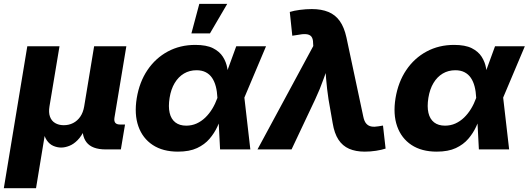

<svg xmlns="http://www.w3.org/2000/svg" viewBox="-43 -786 2781 1010"><path d="M-22.9 204.1 100.6 -542.5H270L217.3 -226.6Q211.9 -194.3 220 -172.1Q228 -149.9 247.1 -138.7Q266.1 -127.4 292.5 -127.4Q319.8 -127.4 342 -138.9Q364.3 -150.4 379.4 -172.4Q394.5 -194.3 399.9 -226.6L452.1 -542.5H621.6L559.1 -167Q556.2 -148.9 563.5 -139.9Q570.8 -130.9 589.8 -130.9H614.7L592.8 0H513.2Q440.9 0 411.9 -37.8Q382.8 -75.7 394.5 -146.5L402.8 -195.8H428.2Q419.4 -141.6 402.6 -105.5Q385.7 -69.3 364.7 -48.3Q343.8 -27.3 321.3 -18.6Q298.8 -9.8 278.8 -9.8Q257.8 -9.8 237.5 -18.6Q217.3 -27.3 202.9 -48.3Q188.5 -69.3 183.3 -105.5Q178.2 -141.6 187 -195.8H212.4L146.5 204.1Z M893.1 11.7Q813.5 11.7 760.3 -23.4Q707 -58.6 684.8 -121.8Q662.6 -185.1 676.3 -269.5Q690.4 -355 732.9 -417.7Q775.4 -480.5 839.8 -515.1Q904.3 -549.8 984.4 -549.8Q1043 -549.8 1077.4 -532.5Q1111.8 -515.1 1129.4 -487.5Q1147 -460 1152.6 -427.7Q1158.2 -395.5 1159.2 -366.2H1210L1242.2 -275.4L1273.9 0H1114.7L1100.6 -272.5Q1099.1 -304.7 1092.3 -331.1Q1085.4 -357.4 1072.5 -376.5Q1059.6 -395.5 1039.3 -406Q1019 -416.5 990.7 -416.5Q954.1 -416.5 924.8 -399.2Q895.5 -381.8 876 -349.4Q856.4 -316.9 849.1 -271Q841.8 -225.1 849.4 -192.4Q856.9 -159.7 879.2 -142.3Q901.4 -125 936.5 -125Q965.8 -125 991 -136.2Q1016.1 -147.5 1036.9 -167.5Q1057.6 -187.5 1073.5 -213.6Q1089.4 -239.7 1100.1 -269.5L1199.7 -542.5H1356.4L1241.2 -269.5L1179.2 -183.1H1127Q1115.7 -152.8 1100.1 -119.1Q1084.5 -85.4 1059.1 -55.7Q1033.7 -25.9 993.7 -7.1Q953.6 11.7 893.1 11.7ZM963.9 -610.4 1005.4 -765.6H1152.3L1061.5 -610.4Z M1311.5 0 1605 -543.9 1604 -559.6Q1604 -582 1595.2 -593.3Q1586.4 -604.5 1567.6 -606.2Q1548.8 -607.9 1518.1 -601.6L1494.6 -598.1L1481.4 -723.1Q1502.9 -730 1534.7 -734.1Q1566.4 -738.3 1597.2 -738.3Q1647.9 -738.3 1684.6 -723.1Q1721.2 -708 1744.4 -675.3Q1767.6 -642.6 1779.3 -589.4L1868.2 -171.9Q1873 -147.9 1883.8 -135.7Q1894.5 -123.5 1910.6 -120.6Q1926.8 -117.7 1948.2 -121.6L1971.7 -125.5L1985.4 -4.4Q1965.3 2.4 1935.3 7.1Q1905.3 11.7 1875.5 11.7Q1828.1 11.7 1793.5 -3.4Q1758.8 -18.6 1737.3 -51.5Q1715.8 -84.5 1707 -138.2L1685.1 -263.7Q1676.8 -317.9 1672.4 -372.3Q1668 -426.8 1665.5 -488.3H1701.7Q1678.7 -426.8 1659.7 -372.3Q1640.6 -317.9 1615.2 -263.7L1490.7 0Z M2254.4 11.7Q2174.8 11.7 2121.6 -23.4Q2068.4 -58.6 2046.1 -121.8Q2023.9 -185.1 2037.6 -269.5Q2051.8 -355 2094.2 -417.7Q2136.7 -480.5 2201.2 -515.1Q2265.6 -549.8 2345.7 -549.8Q2404.3 -549.8 2438.7 -532.5Q2473.1 -515.1 2490.7 -487.5Q2508.3 -460 2513.9 -427.7Q2519.5 -395.5 2520.5 -366.2H2571.3L2603.5 -275.4L2635.3 0H2476.1L2461.9 -272.5Q2460.4 -304.7 2453.6 -331.1Q2446.8 -357.4 2433.8 -376.5Q2420.9 -395.5 2400.6 -406Q2380.4 -416.5 2352.1 -416.5Q2315.4 -416.5 2286.1 -399.2Q2256.8 -381.8 2237.3 -349.4Q2217.8 -316.9 2210.4 -271Q2203.1 -225.1 2210.7 -192.4Q2218.3 -159.7 2240.5 -142.3Q2262.7 -125 2297.9 -125Q2327.1 -125 2352.3 -136.2Q2377.4 -147.5 2398.2 -167.5Q2418.9 -187.5 2434.8 -213.6Q2450.7 -239.7 2461.4 -269.5L2561 -542.5H2717.8L2602.5 -269.5L2540.5 -183.1H2488.3Q2477.1 -152.8 2461.4 -119.1Q2445.8 -85.4 2420.4 -55.7Q2395 -25.9 2355 -7.1Q2314.9 11.7 2254.4 11.7Z"/></svg>

Font: Inter 16pt ExtraBold
Style: Italic
Weight: 800
Italic angle: -9.3988°
Version: Version 4.001;git-66647c0bb